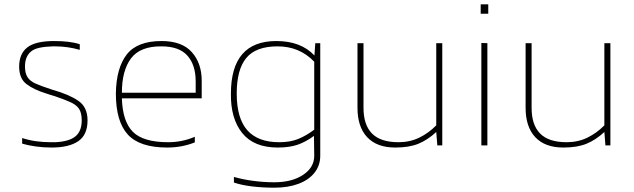

<svg xmlns="http://www.w3.org/2000/svg" viewBox="-20 -674 2938 890"><path d="M385.8 -116Q385.8 -177.2 343.3 -206.6Q300.8 -236.1 222.6 -258.1Q167.7 -276.1 143.7 -287.1Q119.6 -298.1 107.7 -316.1Q95.8 -334.1 95.8 -366Q95.8 -413.2 125 -436.2Q137.6 -446.9 163.2 -452.6Q188.8 -458.2 224.8 -459.1Q229.8 -459.1 234.7 -459.1Q264.8 -459.1 293.4 -455Q321.9 -451 349.8 -442.9V-469Q324.6 -477.1 295.2 -480.4Q265.7 -483.8 230.7 -483.8Q144.8 -483.8 106.8 -454.4Q68.8 -424.9 68.8 -365.1Q68.8 -309.8 103.2 -283.9Q137.6 -258.1 190.6 -241.9Q206.8 -237 214.9 -233.8Q222.6 -231.1 237 -227.1Q283.7 -210.9 300.8 -202.8Q331.8 -190.2 345.3 -171.1Q358.8 -152 358.8 -116Q358.8 -66.1 329.8 -42Q300.8 -18 237 -14.8Q226.6 -14.8 215.8 -14.8Q180.8 -14.8 147.7 -19.3Q114.7 -23.8 82.7 -34.2V-8.1Q110.6 0 145.7 4.9Q180.8 9.9 219 9.9Q299.9 9.9 342.9 -19.6Q385.8 -49 385.8 -116Z M883.1 -13.9V-40Q853 -27 821.9 -20.9Q790.9 -14.8 759.9 -14.8Q643.9 -14.8 596 -62.9Q548.1 -111.1 545 -218.1H915V-299.9Q915 -380.8 869.2 -432.3Q823.3 -483.8 728.9 -483.8Q616 -483.8 567.4 -421.3Q518.9 -358.8 517.1 -241Q517.1 -111.1 572.2 -50.6Q627.2 9.9 754.9 9.9Q789.1 9.9 820.6 4Q852.1 -1.8 883.1 -13.9ZM728.9 -459.1Q810.3 -459.1 848.7 -416.1Q887.1 -373.2 887.1 -295.9V-244.2H545Q545 -347.1 587.5 -403.6Q629.9 -460 728.9 -459.1Z M1464.5 -473.9V48.1Q1464.5 93.1 1437.9 126.6Q1411.4 160.1 1363.5 178.1Q1315.6 196 1252.2 196Q1196.5 196 1147.5 190Q1098.5 183.9 1064.3 172.2V146.1Q1104.3 157.8 1153.8 164.3Q1203.2 170.9 1251.3 170.9Q1333.6 170.9 1385.1 136.5Q1436.6 102.1 1436.6 48.1L1435.3 -44.1Q1397.5 -16.2 1359.5 -3.1Q1321.5 9.9 1267.5 9.9Q1156.5 9.9 1102.5 -57.6Q1048.6 -125 1050.4 -240.1Q1050.4 -483.8 1261.2 -483.8Q1374.6 -483.8 1437.5 -416.8L1441.5 -473.9ZM1274.3 -14.8Q1325.5 -14.8 1362.4 -29.9Q1399.3 -45 1436.6 -72.8V-388Q1368.3 -459.1 1266.6 -459.1Q1166.4 -459.1 1121.9 -405.6Q1077.3 -352.1 1077.3 -240.1Q1077.3 -125.9 1126.3 -70.4Q1175.4 -14.8 1274.3 -14.8Z M2002.2 -62.1 2007.2 0H2030.1V-473.9H2002.2V-93.1Q1967.2 -57.1 1923.6 -36Q1879.9 -14.8 1827.3 -14.8Q1744.2 -14.8 1704.6 -54.9Q1665 -94.9 1665 -174V-473.9H1637.1V-174Q1637.1 -85.9 1682.1 -38Q1727.1 9.9 1812.1 9.9Q1876.3 9.9 1919.3 -7.6Q1962.2 -25.2 2002.2 -62.1Z M2243.3 -610.2V-653.8H2208.2V-610.2ZM2239.2 0V-473.9L2211.3 -474.8V0Z M2781.5 -62.1 2786.4 0H2809.4V-473.9H2781.5V-93.1Q2746.4 -57.1 2702.8 -36Q2659.2 -14.8 2606.6 -14.8Q2523.4 -14.8 2483.8 -54.9Q2444.2 -94.9 2444.2 -174V-473.9H2416.4V-174Q2416.4 -85.9 2461.3 -38Q2506.3 9.9 2591.3 9.9Q2655.6 9.9 2698.5 -7.6Q2741.5 -25.2 2781.5 -62.1Z"/></svg>

Font: Arad-VF Thin Dots1
Style: Regular
Weight: 100
Designer: Mohammad Darvishi
Version: Version 1.000;August 30, 2024;FontCreator 15.0.0.2992 64-bit